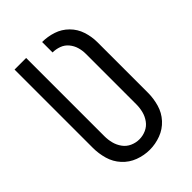

<svg xmlns="http://www.w3.org/2000/svg" viewBox="-218 -831 936 936"><g transform="rotate(-45 250.0 -363.5)"><path d="M250 8Q211 8 173.5 -6Q136 -20 109 -49.5Q82 -79 71 -117.5Q60 -156 60 -195V-735H140V-195Q140 -171 146 -147.5Q152 -124 166.5 -104Q181 -84 203.5 -74Q226 -64 250 -64Q274 -64 296.5 -74Q319 -84 333.5 -104Q348 -124 354 -147.5Q360 -171 360 -195V-544H440V-195Q440 -156 429 -117.5Q418 -79 391 -49.5Q364 -20 326.5 -6Q289 8 250 8ZM360 -544Q360 -567 353.5 -589Q347 -611 332 -629Q317 -647 295 -655Q273 -663 250 -663V-735Q288 -735 324.5 -723Q361 -711 388.5 -683.5Q416 -656 428 -619Q440 -582 440 -544Z"/></g></svg>

Font: Iosevka SS08
Style: Regular
Weight: 400
Monospace: yes
Designer: Belleve Invis
Foundry: Belleve Invis
Version: 2.1.0; ttfautohint (v1.8.2)